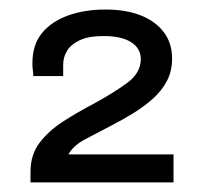

<svg xmlns="http://www.w3.org/2000/svg" viewBox="-20 -819 419 399"><path d="M43.4 -440V-462.2Q43.4 -497.6 62.3 -522.4Q81.2 -547.2 111.2 -566.6Q141.2 -585.9 175.9 -604.1Q215.1 -625.5 243.8 -646.3Q272.6 -667.2 272.6 -696.3Q272.6 -718.3 252.7 -731.2Q232.8 -744.1 195.1 -744.1Q164.2 -744.1 146 -735.5Q127.7 -727 119.5 -713.7Q111.3 -700.5 111.3 -684.5V-660.9H49.3Q49.3 -665.3 48.3 -672.7Q47.3 -680.2 47.3 -687.2Q47.3 -726.1 67.3 -750.4Q87.3 -774.6 121.7 -786.9Q156 -799.2 199.3 -799.2Q241.8 -799.2 272.5 -787Q303.3 -774.8 320.4 -752.1Q337.6 -729.5 337.6 -697.3Q337.6 -670.8 326.7 -650.4Q315.8 -629.9 297.5 -613.7Q279.2 -597.5 256.9 -583.7Q234.6 -570 212.2 -558.5Q182.6 -543.2 157.3 -529.8Q132 -516.3 122.2 -498.1H340.6V-440Z"/></svg>

Font: Archivo SemiBold SemiExpanded
Style: Regular
Weight: 600
Width: 6
Version: Version 2.001